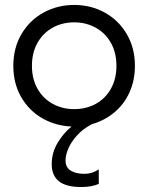

<svg xmlns="http://www.w3.org/2000/svg" viewBox="-20 -504 603 781"><path d="M453.6 -236.3Q453.6 -290 430.9 -330.1Q408.2 -370.1 368.9 -391.6Q329.6 -413.1 281.7 -413.1Q233.9 -413.1 194.8 -391.8Q155.8 -370.6 132.8 -330.3Q109.9 -290 109.9 -236.3Q109.9 -183.1 132.6 -143.1Q155.3 -103 194.6 -81.5Q233.9 -60.1 281.7 -60.1Q330.1 -60.1 369.1 -81.3Q408.2 -102.5 430.9 -142.6Q453.6 -182.6 453.6 -236.3ZM281.7 -483.9Q350.1 -483.9 406.5 -452.6Q462.9 -421.4 495.8 -365Q528.8 -308.6 528.8 -236.3Q528.8 -176.3 506.3 -127.4Q483.9 -78.6 444.1 -45.9Q404.3 -13.2 354 1Q317.4 20 293.2 46.9Q269 73.7 257.8 100.6Q246.6 127.4 246.6 148.4Q246.6 176.8 267.3 189.9Q288.1 203.1 323.7 203.1Q354 203.1 381.8 185.1V244.1Q352.1 256.8 311 256.8Q249 256.8 219.7 233.4Q190.4 210 190.4 163.6Q190.4 117.2 214.4 77.1Q238.3 37.1 271 10.7Q205.1 7.8 151.1 -23.4Q97.2 -54.7 65.7 -109.9Q34.2 -165 34.2 -236.3Q34.2 -308.6 67.1 -365Q100.1 -421.4 156.7 -452.6Q213.4 -483.9 281.7 -483.9Z"/></svg>

Font: Glacial Indifference
Style: Regular
Weight: 400
Designer: Alfredo Marco Pradil
Foundry: Alfredo Marco Pradil
Version: Version 1.312